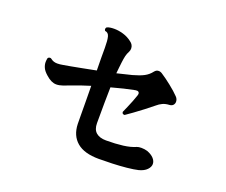

<svg xmlns="http://www.w3.org/2000/svg" viewBox="-114 -902 1229 1046"><g transform="rotate(20 500.0 -378.5)"><path d="M545 -31Q461 -31 418 -67.5Q375 -104 373 -171Q373 -186 372.5 -219.5Q372 -253 372 -298Q372 -343 371 -391Q313 -373 279.5 -360Q246 -347 226 -340Q206 -333 189 -333Q160 -333 129 -361Q108 -379 100.5 -395.5Q93 -412 93 -428Q93 -440 96 -452Q101 -458 108 -458Q114 -458 118 -454Q133 -442 155 -442Q170 -442 188.5 -445.5Q207 -449 231 -453Q258 -458 294.5 -465Q331 -472 371 -480Q370 -518 370 -551.5Q370 -585 370 -611Q370 -654 364.5 -675Q359 -696 340 -698Q336 -702 336 -708Q336 -714 341 -719Q356 -726 383 -726Q408 -726 435.5 -718Q463 -710 486 -692Q506 -678 506 -656Q506 -646 502 -638Q493 -621 489.5 -606Q486 -591 483 -567Q481 -552 479.5 -536Q478 -520 476 -502L562 -523Q602 -534 625.5 -546.5Q649 -559 665 -580Q675 -593 689 -593Q700 -593 710 -586Q735 -570 768.5 -543.5Q802 -517 823 -495Q835 -483 835 -467Q835 -456 828 -448Q821 -440 807 -439Q785 -438 768.5 -430.5Q752 -423 736 -409Q714 -391 687.5 -370.5Q661 -350 636.5 -332.5Q612 -315 596 -304H594Q581 -304 581 -317Q587 -330 595.5 -350Q604 -370 612.5 -391Q621 -412 626 -428Q628 -434 628 -437Q628 -455 605 -451Q575 -445 543 -437.5Q511 -430 472 -419Q471 -379 470.5 -328.5Q470 -278 470 -211Q470 -174 490.5 -156.5Q511 -139 548 -139Q603 -139 646 -144.5Q689 -150 718 -163Q727 -167 744 -167Q762 -167 779 -162Q805 -152 818.5 -137Q832 -122 832 -105Q832 -88 816.5 -72Q801 -56 771 -48Q746 -42 706 -38Q666 -34 623.5 -32.5Q581 -31 545 -31Z"/></g></svg>

Font: Zen Antique
Style: Regular
Weight: 400
Designer: Yoshimichi Ohira
Foundry: Positype
Version: Version 1.001